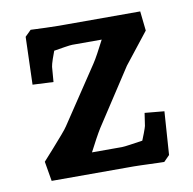

<svg xmlns="http://www.w3.org/2000/svg" viewBox="-63 -560 630 626"><g transform="rotate(-10 252.5 -247.0)"><path d="M431.9 3Q424.6 3 411.6 2.5Q398.5 2 383.5 1.5Q368.4 1 354.5 0.5Q340.6 0 331.4 0H59.6L48.5 -65.3Q64.6 -83 83 -103.8Q101.5 -124.5 116.7 -142.3Q131.9 -160 136.9 -168L259.6 -352Q267.3 -363.3 278.5 -384Q289.6 -404.6 301.9 -428.4Q314.1 -452.1 324.5 -471.5L351.6 -425.3H203.1Q196.4 -425.3 176.8 -422.2Q157.2 -419.1 133.7 -415.2Q110.2 -411.3 91.4 -408L159.6 -465.9Q153.9 -449.3 146 -428.8Q138.2 -408.4 132.3 -391Q126.5 -373.7 125.5 -366.1L121.5 -316.4L52.7 -319.7L57.7 -477.4L77.6 -497Q101 -496 127.9 -495Q154.7 -494 170.7 -494H439.9L446.9 -429.4L366.3 -327L245.5 -142Q238.4 -130.7 227 -109.9Q215.6 -89.1 203.8 -66Q192 -42.9 181.6 -22.5L154.2 -68.7H304.7Q311.4 -68.7 332.1 -71.7Q352.9 -74.6 378.3 -78.5Q403.6 -82.5 423.1 -85.4L352.9 -29.1Q359.9 -44.4 368 -64.2Q376.2 -84.1 382.5 -100.8Q388.8 -117.5 390.2 -123.5L396.5 -165.7L461.1 -159.7L451.2 -16.6Z"/></g></svg>

Font: Andada Pro
Style: Regular
Weight: 400
Designer: Carolina Giovagnoli
Foundry: Huerta Tipografica
Version: Version 3.003